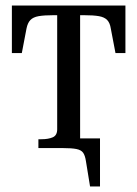

<svg xmlns="http://www.w3.org/2000/svg" viewBox="-20 -536 497 695"><path d="M119 0V-32H130Q155 -32 171 -39Q187 -46 187 -68V-516H270V0ZM342 139H306L291 47Q288 27 281 17Q274 7 257 3.5Q240 0 207 0H190V-35H342ZM381 -433Q378 -453 368 -463.5Q358 -474 338 -477.5Q318 -481 284 -481H174Q140 -481 120 -477.5Q100 -474 90 -463.5Q80 -453 76 -433L59 -344H23V-516H434V-344H398Z"/></svg>

Font: Roboto Serif 120pt ExtraCondensed
Style: Regular
Weight: 400
Width: 2
Designer: Greg Gazdowicz
Foundry: Commercial Type
Version: Version 1.008